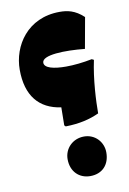

<svg xmlns="http://www.w3.org/2000/svg" viewBox="-77 -677 500 747"><g transform="rotate(-10 173.0 -304.0)"><path d="M158 -186C213 -187 254 -197 291 -214C291 -262 295 -348 311 -422L303 -426C268 -419 231 -415 200 -415C151 -415 115 -424 115 -445C115 -476 206 -478 284 -470L306 -592C272 -624 241 -629 212 -629C84 -629 20 -528 20 -434C20 -331 68 -274 154 -262C154 -234 153 -210 153 -191ZM219 21C266 21 296 -10 296 -59C296 -101 264 -135 221 -135C176 -135 143 -101 143 -59C143 -9 176 21 219 21Z"/></g></svg>

Font: FilmFarsi_V5 Display
Style: Regular
Weight: 400
Designer: Borna Izadpanah
Foundry: Borna Izadpanah
Version: Version 1.000;PS 001.000;hotconv 1.0.88;makeotf.lib2.5.64775